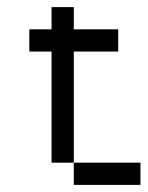

<svg xmlns="http://www.w3.org/2000/svg" viewBox="-20 -520 415 540"><path d="M125 -500H187.5V-437.5H312.5V-375H187.5V-62.5H125V-375H62.5V-437.5H125ZM187.5 -62.5H375V0H187.5Z"/></svg>

Font: Pixel Operator
Style: Regular
Weight: 400
Designer: Jayvee Enaguas (HarvettFox96)
Version: 2016.04.25